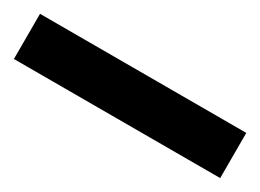

<svg xmlns="http://www.w3.org/2000/svg" viewBox="-26 -138 513 379"><g transform="rotate(30 231.0 51.5)"><path d="M-4.3 0V103H465.9V0Z"/></g></svg>

Font: Riot Sans 2.0
Style: Bold
Weight: 600
Designer: Rasmus Andersson
Foundry: rsms
Version: Version 3.006;hotconv 1.0.109;makeotfexe 2.5.65596